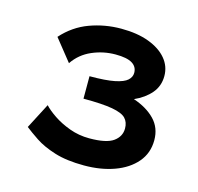

<svg xmlns="http://www.w3.org/2000/svg" viewBox="-73 -960 604 585"><g transform="rotate(15 229.5 -667.0)"><path d="M239 -451Q183.8 -451 145.7 -463Q107.6 -475 83 -491.5Q58.4 -508 43.4 -520L84.8 -599.8Q96.8 -586.6 119 -571.6Q141.2 -556.6 170.6 -545.8Q200 -535 233 -535Q287 -535 308.9 -550.9Q330.8 -566.8 330.8 -592Q330.8 -611.8 319.4 -623.8Q308 -635.8 276.5 -641.5Q245 -647.2 185 -647.2V-718Q236 -718 263.9 -723.7Q291.8 -729.4 302.9 -739.6Q314 -749.8 314 -763Q314 -782.2 297.5 -792.4Q281 -802.6 245 -802.6Q206.6 -802.6 171.2 -787.3Q135.8 -772 114.2 -740.2L59.6 -808.6Q95 -848.2 142.4 -865.6Q189.8 -883 241.4 -883Q292.4 -883 329 -869.2Q365.6 -855.4 385.4 -831.7Q405.2 -808 405.2 -777.4Q405.2 -745.6 385.7 -722.8Q366.2 -700 333.8 -685.6Q376.4 -671.2 401.3 -645.4Q426.2 -619.6 426.2 -580.6Q426.2 -539.8 401.3 -510.7Q376.4 -481.6 334.1 -466.3Q291.8 -451 239 -451Z"/></g></svg>

Font: Copperplate Sans CC
Style: Bold
Weight: 700
Designer: indestructible type*
Foundry: Cowboy Collective
Version: Version 1.000